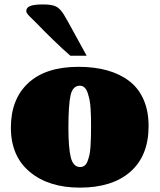

<svg xmlns="http://www.w3.org/2000/svg" viewBox="-20 -837 723 870"><path d="M372.6 -584.5H298.8Q265.1 -613.3 217 -660.2Q168.9 -707 151.9 -725.6Q142.6 -735.4 126.7 -750.5Q110.8 -765.6 105 -772.9Q99.1 -780.3 99.1 -787.1Q99.1 -802.7 116.7 -809.8Q134.3 -816.9 175.8 -816.9Q214.8 -816.9 233.6 -807.6Q252.4 -798.3 269 -771.5Q281.7 -751 322.3 -676.3Q362.8 -601.6 372.6 -584.5ZM341.8 13.2Q200.7 13.2 115 -58.1Q29.3 -129.4 29.3 -258.8Q29.3 -387.7 108.2 -460.9Q187 -534.2 335.9 -534.2Q408.2 -534.2 465.8 -518.1Q523.4 -502 565.7 -469.7Q607.9 -437.5 630.6 -385.7Q653.3 -334 653.3 -265.6Q653.3 -131.8 571.3 -59.3Q489.3 13.2 341.8 13.2ZM290 -258.3Q290 -166 301 -123Q312 -80.1 343.3 -80.1Q354.5 -80.1 363 -86.4Q371.6 -92.8 376.7 -106.4Q381.8 -120.1 385.3 -135Q388.7 -149.9 390.1 -173.8Q391.6 -197.8 392.1 -217.3Q392.6 -236.8 392.6 -266.6Q392.6 -289.1 392.3 -303.5Q392.1 -317.9 390.6 -342.5Q389.2 -367.2 386 -383.1Q382.8 -398.9 377.4 -415.5Q372.1 -432.1 363 -440.4Q354 -448.7 341.8 -448.7Q309.6 -448.7 299.8 -405.3Q290 -361.8 290 -258.3Z"/></svg>

Font: Coustard Black
Style: Regular
Weight: 900
Foundry: vernon adams
Version: Version 1.001;